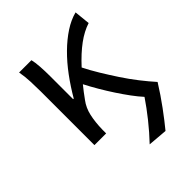

<svg xmlns="http://www.w3.org/2000/svg" viewBox="-198 -602 892 892"><g transform="rotate(-45 248.5 -155.5)"><path d="M362 187 266 179Q305 138 340.5 93.5Q376 49 405 6Q385 -16 364 -44.5Q343 -73 322 -105Q301 -137 281 -171Q261 -205 244 -238Q233 -224 221.5 -209.5Q210 -195 199 -179Q177 -150 168.5 -111.5Q160 -73 159 -25V0H82V-353Q82 -382 80.5 -418Q79 -454 73 -486H154Q159 -466 161 -435.5Q163 -405 163 -373V-221H167Q196 -271 230 -317Q264 -363 301.5 -400Q339 -437 378 -462.5Q417 -488 456 -498L464 -420Q423 -407 381.5 -376.5Q340 -346 295 -297Q313 -261 337 -221.5Q361 -182 387 -142.5Q413 -103 441.5 -66.5Q470 -30 497 0Q464 53 427.5 102.5Q391 152 362 187Z"/></g></svg>

Font: Processing Sans Pro
Style: Regular
Weight: 400
Designer: Paul D. Hunt
Foundry: Adobe Systems Incorporated
Version: Version 2.020;PS 2.000;hotconv 1.0.86;makeotf.lib2.5.63406